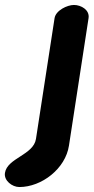

<svg xmlns="http://www.w3.org/2000/svg" viewBox="-78 -540 379 774"><path d="M-58 157C-63 188 -29 214 0 214C90 214 186 140 200 47L279 -467C284 -500 249 -520 220 -520C193 -520 147 -498 142 -467L67 20C57 85 -49 97 -58 157Z"/></svg>

Font: Asimov Print
Style: Regular
Weight: 500
Designer: Google
Version: Version 2.000980: 2014